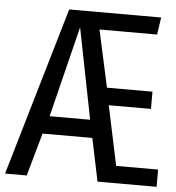

<svg xmlns="http://www.w3.org/2000/svg" viewBox="-63 -754 737 802"><g transform="rotate(5 305.5 -353.0)"><path d="M375.4 0 337.9 -180H129.2L78.5 0H-12.3L194.9 -706.2H580.5L569.7 -633.8H328.2L380.5 -394.4H571.3V-322.1H394.4L447.2 -72.3H623.1V0ZM246.7 -635.9 152.3 -254.9H322.1Z"/></g></svg>

Font: Fira Code Fixed
Style: Regular
Weight: 400
Monospace: yes
Designer: Carrois Corporate, Edenspiekermann AG, Nikita Prokopov
Foundry: Carrois Corporate, Edenspiekermann AG, Nikita Prokopov
Version: Version 5.002